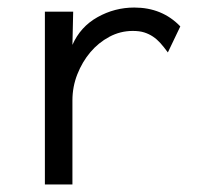

<svg xmlns="http://www.w3.org/2000/svg" viewBox="-20 -488 540 509"><path d="M99 -457H174L172 -369Q193 -417 238.5 -442.5Q284 -468 336 -468Q410 -468 458 -418L425 -349Q414 -364 405 -374Q396 -384 385.5 -391Q375 -398 362.5 -402Q350 -406 332 -406Q299 -406 270 -390.5Q241 -375 219.5 -349.5Q198 -324 185 -291Q172 -258 172 -222V1H99Z"/></svg>

Font: Inconsolata
Style: Regular
Weight: 400
Designer: Raph Levien, Kirill Tkachev
Foundry: Cyreal
Version: Version 1.013